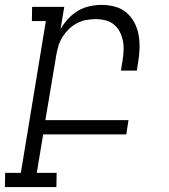

<svg xmlns="http://www.w3.org/2000/svg" viewBox="-69 -548 689 783"><path d="M161 215H-49L-48 157H16L118 -462H61L62 -520H193L178 -429Q191 -452 209 -471.5Q227 -491 249 -504Q271 -517 296 -522.5Q321 -528 345 -528Q374 -528 401 -520.5Q428 -513 447.5 -496Q467 -479 479.5 -455Q492 -431 496.5 -404Q501 -377 500 -349Q499 -321 494 -292L489 -260H424L431 -302Q434 -322 435 -342.5Q436 -363 432 -382.5Q428 -402 419 -419Q410 -436 395.5 -448Q381 -460 361.5 -465Q342 -470 322 -470Q303 -470 283 -466.5Q263 -463 245 -453.5Q227 -444 212.5 -430Q198 -416 187 -399Q176 -382 170 -363Q164 -344 161 -326L116 -58H455L446 0H107L81 157H162Z"/></svg>

Font: Iosevka HT Light Extended
Style: Italic
Weight: 300
Width: 7
Italic angle: -9°
Monospace: yes
Designer: Belleve Invis
Foundry: Belleve Invis
Version: Version 32.3.0; ttfautohint (v1.8.4)